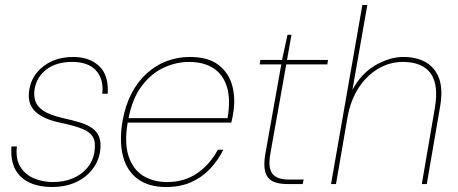

<svg xmlns="http://www.w3.org/2000/svg" viewBox="-20 -740 1841 772"><path d="M189 12Q139 12 100.5 -5Q62 -22 42 -58Q22 -94 26 -151H48Q42 -101 62 -69Q82 -37 117.5 -22.5Q153 -8 193 -8Q236 -8 271.5 -22.5Q307 -37 330 -64Q353 -91 359 -125Q366 -166 354.5 -187.5Q343 -209 312 -221.5Q281 -234 230 -245Q190 -253 163 -265Q136 -277 120 -293.5Q104 -310 98.5 -331.5Q93 -353 98 -381Q105 -420 129 -449Q153 -478 190 -494.5Q227 -511 274 -511Q340 -511 379 -474Q418 -437 413 -363H391Q398 -420 367 -455.5Q336 -491 270 -491Q206 -491 166.5 -460.5Q127 -430 119 -381Q115 -356 122 -334Q129 -312 154 -295Q179 -278 230 -266Q266 -258 297 -249Q328 -240 349 -226Q370 -212 379 -188.5Q388 -165 382 -128Q375 -88 349 -56Q323 -24 282 -6Q241 12 189 12Z M648 12Q577 12 533 -21Q489 -54 474 -114Q459 -174 473 -255Q484 -316 508.5 -363.5Q533 -411 569 -444Q605 -477 649.5 -494Q694 -511 743 -511Q817 -511 858.5 -479Q900 -447 914 -395Q928 -343 917 -282Q916 -272 914 -265Q912 -258 910 -247H483L486 -265H895Q908 -342 892 -392Q876 -442 837 -466.5Q798 -491 740 -491Q688 -491 637.5 -467.5Q587 -444 549 -393Q511 -342 496 -260L494 -251Q479 -166 497 -112Q515 -58 556 -33Q597 -8 652 -8Q720 -8 771.5 -42.5Q823 -77 856 -138H878Q856 -94 823.5 -60Q791 -26 747.5 -7Q704 12 648 12Z M1135 0Q1099 0 1076.5 -11Q1054 -22 1046.5 -49Q1039 -76 1047 -122L1111 -481H1024L1027 -499H1114L1136 -600H1152L1134 -499H1299L1296 -481H1131L1067 -122Q1057 -67 1074.5 -42.5Q1092 -18 1142 -18H1201L1197 0Z M1311 0 1437 -720H1457L1397 -379Q1433 -445 1490 -478Q1547 -511 1602 -511Q1654 -511 1691.5 -490Q1729 -469 1745.5 -424.5Q1762 -380 1749 -308L1696 0H1676L1728 -303Q1745 -399 1711.5 -445Q1678 -491 1600 -491Q1548 -491 1502 -464.5Q1456 -438 1423 -388.5Q1390 -339 1377 -267L1331 0Z"/></svg>

Font: DM Sans 20pt Thin
Style: Italic
Weight: 250
Italic angle: -10°
Version: Version 4.004;gftools[0.9.30]